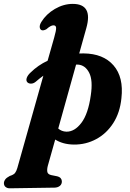

<svg xmlns="http://www.w3.org/2000/svg" viewBox="-120 -752 686 1012"><path d="M67.5 -320.5Q56 -311.5 43.8 -311.2Q31.5 -311 24 -318.5Q16 -327.5 21.2 -342Q26.5 -356.5 41.5 -370Q80 -408 131 -432L165.5 -553.5Q176.5 -592 175.8 -605.2Q175 -618.5 161.5 -618.5Q147.5 -618.5 124.5 -598Q109 -589.5 99.5 -593Q91 -596.5 89.5 -608.2Q88 -620 98 -636.5Q123.5 -678 169.2 -704.8Q215 -731.5 263.5 -731.5Q371 -731.5 335 -604L297.5 -470Q309 -470.5 320.5 -470.5Q424.5 -469.5 478.5 -407.2Q532.5 -345 520 -234.5Q512.5 -158.5 477 -103.2Q441.5 -48 387.2 -18.8Q333 10.5 269.5 10Q238.5 9.5 214 2.5Q189.5 -4.5 171 -16.5L132 122Q127 141 129.5 154Q132 167 150.5 171L180.5 177Q194.5 180.5 200.2 187.8Q206 195 206 203.5Q206.5 218.5 195.8 227.5Q185 236.5 168 237L-69.5 240.5Q-81.5 240.5 -90.5 233.5Q-99.5 226.5 -99.5 212Q-99 202.5 -92.2 193.5Q-85.5 184.5 -68.5 175.5Q-48 169 -40.8 159.8Q-33.5 150.5 -28.5 133L108.5 -353Q88 -338.5 67.5 -320.5ZM229.5 -58Q273 -57 309 -104.5Q345 -152 358.5 -249.5Q370.5 -328.5 350 -368.5Q329.5 -408.5 291.5 -411.5Q286.5 -411.5 281 -411.5L187 -74.5Q204.5 -59 229.5 -58Z"/></svg>

Font: Fraunces 72pt S050
Style: Bold Italic
Weight: 700
Italic angle: -16°
Version: Version 1.000; ttfautohint (v1.8.3)